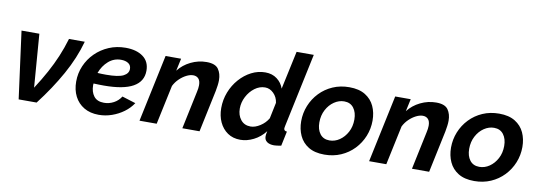

<svg xmlns="http://www.w3.org/2000/svg" viewBox="-57 -1097 4138 1474"><g transform="rotate(10 2012.0 -360.0)"><path d="M50 -524H189L221 -109Q269 -183 305.5 -250Q342 -317 370 -383.5Q398 -450 420 -524H543Q507 -393 434 -262Q361 -131 260 0H120Z M745 10Q678 10 630 -18.5Q582 -47 556.5 -97Q531 -147 531 -212Q531 -277 556 -335Q581 -393 626 -437.5Q671 -482 731 -507.5Q791 -533 861 -533Q946 -533 997 -495.5Q1048 -458 1048 -387Q1048 -218 746 -218Q728 -218 707.5 -218.5Q687 -219 665 -220Q664 -214 664 -207Q664 -155 689.5 -121.5Q715 -88 769 -88Q809 -88 844.5 -107Q880 -126 901 -160L1007 -127Q980 -86 938.5 -55.5Q897 -25 847 -7.5Q797 10 745 10ZM842 -436Q786 -436 744 -399Q702 -362 681 -305Q698 -304 714.5 -303.5Q731 -303 747 -303Q844 -303 882.5 -323Q921 -343 921 -378Q921 -407 899 -421.5Q877 -436 842 -436Z M1173 -524H1294L1273 -427Q1311 -476 1369.5 -504.5Q1428 -533 1492 -533Q1560 -533 1584.5 -498Q1609 -463 1609 -412Q1609 -392 1606 -370.5Q1603 -349 1599 -327L1530 0H1396L1458 -294Q1465 -324 1465 -347Q1465 -382 1449.5 -398.5Q1434 -415 1408 -415Q1384 -415 1356 -401Q1328 -387 1302.5 -362.5Q1277 -338 1261 -306L1196 0H1062Z M1849 10Q1791 10 1749.5 -18.5Q1708 -47 1685.5 -95.5Q1663 -144 1663 -205Q1663 -270 1686 -329Q1709 -388 1749.5 -434Q1790 -480 1841.5 -506.5Q1893 -533 1950 -533Q2004 -533 2041.5 -504.5Q2079 -476 2094 -432L2158 -730H2292L2170 -154Q2167 -142 2167 -136Q2167 -115 2191 -114L2167 0Q2149 3 2135.5 5Q2122 7 2112 7Q2077 7 2056.5 -7.5Q2036 -22 2036 -50Q2036 -65 2042 -91Q2004 -42 1952 -16Q1900 10 1849 10ZM1909 -104Q1944 -104 1983 -129Q2022 -154 2044 -192L2070 -317Q2064 -361 2034.5 -390Q2005 -419 1968 -419Q1925 -419 1887.5 -391Q1850 -363 1827 -318.5Q1804 -274 1804 -226Q1804 -174 1832 -139Q1860 -104 1909 -104Z M2504 10Q2428 10 2379.5 -20Q2331 -50 2308 -100.5Q2285 -151 2285 -212Q2285 -276 2308.5 -334Q2332 -392 2375 -437Q2418 -482 2476.5 -507.5Q2535 -533 2605 -533Q2681 -533 2729.5 -503Q2778 -473 2801 -423Q2824 -373 2824 -311Q2824 -247 2800.5 -189Q2777 -131 2734 -86Q2691 -41 2632.5 -15.5Q2574 10 2504 10ZM2524 -104Q2566 -104 2602.5 -129Q2639 -154 2662 -197Q2685 -240 2685 -295Q2685 -350 2659 -384.5Q2633 -419 2585 -419Q2544 -419 2507 -394Q2470 -369 2447 -325.5Q2424 -282 2424 -227Q2424 -172 2450 -138Q2476 -104 2524 -104Z M2963 -524H3084L3063 -427Q3101 -476 3159.5 -504.5Q3218 -533 3282 -533Q3350 -533 3374.5 -498Q3399 -463 3399 -412Q3399 -392 3396 -370.5Q3393 -349 3389 -327L3320 0H3186L3248 -294Q3255 -324 3255 -347Q3255 -382 3239.5 -398.5Q3224 -415 3198 -415Q3174 -415 3146 -401Q3118 -387 3092.5 -362.5Q3067 -338 3051 -306L2986 0H2852Z M3672 10Q3596 10 3547.5 -20Q3499 -50 3476 -100.5Q3453 -151 3453 -212Q3453 -276 3476.5 -334Q3500 -392 3543 -437Q3586 -482 3644.5 -507.5Q3703 -533 3773 -533Q3849 -533 3897.5 -503Q3946 -473 3969 -423Q3992 -373 3992 -311Q3992 -247 3968.5 -189Q3945 -131 3902 -86Q3859 -41 3800.5 -15.5Q3742 10 3672 10ZM3692 -104Q3734 -104 3770.5 -129Q3807 -154 3830 -197Q3853 -240 3853 -295Q3853 -350 3827 -384.5Q3801 -419 3753 -419Q3712 -419 3675 -394Q3638 -369 3615 -325.5Q3592 -282 3592 -227Q3592 -172 3618 -138Q3644 -104 3692 -104Z"/></g></svg>

Font: Raleway
Style: Bold Italic
Weight: 700
Italic angle: -12°
Designer: Matt McInerney, Pablo Impallari, Rodrigo Fuenzalida
Foundry: Matt McInerney, Pablo Impallari, Rodrigo Fuenzalida
Version: Version 4.101;RELEASE